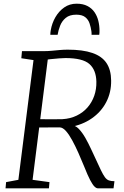

<svg xmlns="http://www.w3.org/2000/svg" viewBox="-20 -1020 673 1040"><path d="M10 0 13 -33.5 79.5 -46 161.5 -694.5 95.5 -704.5 99 -743H218Q239 -743 260.2 -745Q281.5 -747 303.2 -749Q325 -751 347 -751Q428.5 -751 480.2 -733.2Q532 -715.5 556.8 -678.5Q581.5 -641.5 582 -584Q583 -520 555.5 -467Q528 -414 477.2 -378.8Q426.5 -343.5 358 -331.5L368 -340Q387.5 -342 406.8 -322Q426 -302 442.8 -272.2Q459.5 -242.5 473 -213.2Q486.5 -184 495 -166Q514 -124.5 526.2 -99Q538.5 -73.5 548.2 -60.2Q558 -47 569.8 -42.8Q581.5 -38.5 600 -38.5L595 0H509.5Q501.5 0 491.5 -9.8Q481.5 -19.5 468 -45.2Q454.5 -71 436 -118Q421 -155 404.5 -192Q388 -229 371 -260.2Q354 -291.5 336.8 -310.8Q319.5 -330 303 -330Q301 -330 285.5 -330Q270 -330 249 -329.8Q228 -329.5 207.8 -329.5Q187.5 -329.5 175.5 -330L183 -374.5Q194.5 -374.5 215 -374.2Q235.5 -374 257.5 -374Q279.5 -374 296.5 -374.2Q313.5 -374.5 318 -374.5Q361 -377 395.5 -393.8Q430 -410.5 454 -438Q478 -465.5 490.5 -501.2Q503 -537 502 -578Q500.5 -641.5 464 -673.5Q427.5 -705.5 334.5 -705.5Q324.5 -705.5 300.2 -703.8Q276 -702 253.2 -699.5Q230.5 -697 223.5 -694.5L243 -731.5L156.5 -46L248 -33.5L245 0ZM395 -1000Q429.5 -1000 453.5 -987.5Q477.5 -975 491.8 -954.2Q506 -933.5 512.5 -907.5Q519 -881.5 519 -853.5Q519 -847.5 518.8 -842Q518.5 -836.5 517.5 -831.5H476Q476 -836 476 -841Q476 -846 475 -851.5Q472 -872.5 465.2 -893Q458.5 -913.5 441.8 -927Q425 -940.5 393 -940.5Q357 -940.5 336.2 -923.2Q315.5 -906 305.8 -881Q296 -856 292 -831.5H252.5Q252.5 -838.5 253.2 -844.5Q254 -850.5 255 -857Q261.5 -894.5 280.2 -927Q299 -959.5 328 -979.8Q357 -1000 395 -1000Z"/></svg>

Font: Merriweather 28pt Light
Style: Italic
Weight: 300
Italic angle: -7.8°
Version: Version 2.101